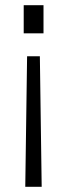

<svg xmlns="http://www.w3.org/2000/svg" viewBox="-20 -513 258 737"><path d="M140 204H77L84 -297H133ZM147 -385H71V-493H147Z"/></svg>

Font: Hanken Grotesk Light
Style: Regular
Weight: 300
Designer: Alfredo Marco Pradil
Foundry: Hanken Design Co.
Version: Version 3.014